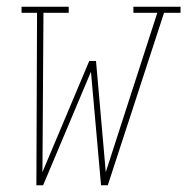

<svg xmlns="http://www.w3.org/2000/svg" viewBox="-20 -550 556 570"><path d="M88 0 90 -512H44V-530H184V-512H109L106 -39L245 -369H265L294 -39L447 -512H376V-530H516V-512H467L300 0H280L250 -337L108 0Z"/></svg>

Font: Iosevka Slab Thin Oblique
Style: Regular
Weight: 100
Italic angle: -9°
Monospace: yes
Designer: Belleve Invis
Foundry: Belleve Invis
Version: Version 11.1.0; ttfautohint (v1.8.3)